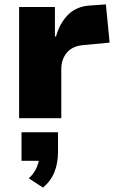

<svg xmlns="http://www.w3.org/2000/svg" viewBox="-20 -538 538 874"><path d="M67 0V-506H230V-372H235Q251 -431 289 -470Q327 -509 390 -513L462 -518L479 -344L362 -333Q310 -329 284.5 -298.5Q259 -268 259 -223V0ZM176 316 111 274Q136 251 147.5 223Q159 195 159 173L195 194H78V64H244V155Q244 203 228.5 243.5Q213 284 176 316Z"/></svg>

Font: Nunito Sans 7pt Black
Style: Regular
Weight: 900
Designer: Vernon Adams
Foundry: Vernon Adams
Version: Version 3.101;gftools[0.9.27]